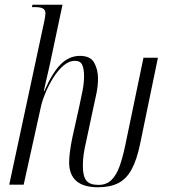

<svg xmlns="http://www.w3.org/2000/svg" viewBox="-20 -780 713 811"><path d="M394 11Q272 11 272 -95Q272 -112 275.5 -139.5Q279 -167 285 -196L316 -336Q323 -367 329 -398.5Q335 -430 335 -459Q335 -488 327.5 -505.5Q320 -523 297 -523Q271 -523 247.5 -502.5Q224 -482 205 -451.5Q186 -421 173 -390Q160 -359 155 -339L80 0H19L167 -690Q169 -701 170.5 -709Q172 -717 172 -723Q172 -738 161.5 -744Q151 -750 127 -750H115L117 -760H244L191 -510Q189 -501 184 -479Q179 -457 173.5 -433.5Q168 -410 165 -395H167Q201 -473 236.5 -508.5Q272 -544 318 -544Q362 -544 378 -515Q394 -486 394 -448Q394 -418 387.5 -386Q381 -354 375 -328L344 -183Q337 -153 333.5 -129Q330 -105 330 -80Q330 -36 344.5 -17.5Q359 1 396 1Q430 1 451 -20Q472 -41 485 -77.5Q498 -114 508 -161L586 -536H647L572 -173Q558 -105 536 -64.5Q514 -24 479.5 -6.5Q445 11 394 11Z"/></svg>

Font: Noto Serif Display ExtraCondensed Light
Style: Italic
Weight: 300
Width: 2
Italic angle: -12°
Designer: Monotype Design Team
Foundry: Monotype Imaging Inc.
Version: Version 2.009